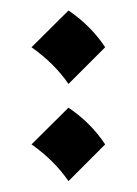

<svg xmlns="http://www.w3.org/2000/svg" viewBox="-20 -321 256 360"><path d="M108.4 -119.1Q150.4 -90.8 177.2 -50.3L108.4 18.6Q82 -20 39.1 -50.3ZM108.4 -301.3Q150.4 -272.9 177.2 -232.4L108.4 -163.6Q82 -202.1 39.1 -232.4Z"/></svg>

Font: Lateef SemiBold
Style: Regular
Weight: 600
Designer: SIL International
Foundry: SIL International
Version: Version 4.200